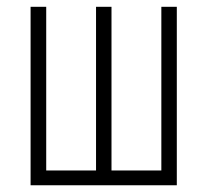

<svg xmlns="http://www.w3.org/2000/svg" viewBox="-20 -550 616 570"><path d="M70.8 0V-529.8H117.2V-43.9H265.1V-529.8H311V-43.9H459V-529.8H504.9V0Z"/></svg>

Font: Germano
Style: Regular
Weight: 300
Width: 3
Foundry: Ascender Corporation
Version: Version 1.10; ttfautohint (v1.5)